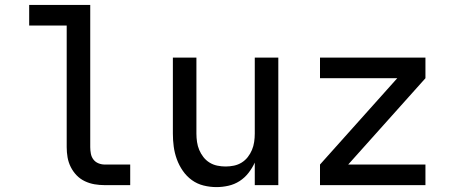

<svg xmlns="http://www.w3.org/2000/svg" viewBox="-20 -755 1840 783"><path d="M407 0Q386 0 365.5 -3.5Q345 -7 326 -16Q307 -25 292.5 -40Q278 -55 268.5 -74Q259 -93 255.5 -113.5Q252 -134 252 -155V-651H99V-735H348V-155Q348 -142 350.5 -128.5Q353 -115 361 -104.5Q369 -94 381.5 -89Q394 -84 407 -84H511V0Z M863 8Q836 8 810 1.5Q784 -5 762.5 -20.5Q741 -36 725.5 -58.5Q710 -81 701 -106Q692 -131 688.5 -157Q685 -183 685 -210V-520H781V-210Q781 -193 783.5 -176Q786 -159 792.5 -143.5Q799 -128 809.5 -114.5Q820 -101 834.5 -92Q849 -83 866 -79.5Q883 -76 900 -76Q917 -76 934 -79.5Q951 -83 965.5 -92Q980 -101 990.5 -114.5Q1001 -128 1007.5 -143.5Q1014 -159 1016.5 -176Q1019 -193 1019 -210V-520H1115V0H1019V-92Q1009 -70 993.5 -50Q978 -30 957 -16.5Q936 -3 911.5 2.5Q887 8 863 8Z M1285 0V-84L1600 -436H1285V-520H1715V-436L1400 -84H1715V0Z"/></svg>

Font: Iosevka SS04 Medium Extended
Style: Regular
Weight: 500
Width: 7
Monospace: yes
Designer: Belleve Invis
Foundry: Belleve Invis
Version: Version 19.0.0; ttfautohint (v1.8.4)